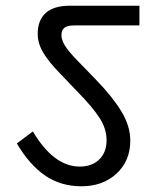

<svg xmlns="http://www.w3.org/2000/svg" viewBox="-20 -667 580 672"><path d="M39 -165 95 -207Q168 -84 259 -84Q302 -84 327.5 -109Q353 -134 353 -176Q353 -217 328 -255Q303 -293 256 -341L190 -410Q151 -450 131.5 -482.5Q112 -515 112 -549Q112 -596 140 -621.5Q168 -647 225 -647H468V-578H239Q215 -578 205 -569.5Q195 -561 195 -544Q195 -527 207.5 -507Q220 -487 249 -457L315 -389Q375 -327 405.5 -276Q436 -225 436 -175Q436 -104 388 -59.5Q340 -15 265 -15Q193 -15 138 -52.5Q83 -90 39 -165Z"/></svg>

Font: Martel Sans
Style: Regular
Weight: 400
Designer: Dan Reynolds and Mathieu Réguer
Foundry: Dan Reynolds and Mathieu Réguer
Version: Version 1.002; ttfautohint (v1.1) -l 5 -r 5 -G 72 -x 0 -D la